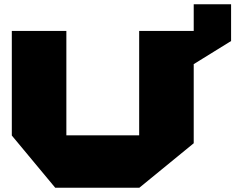

<svg xmlns="http://www.w3.org/2000/svg" viewBox="-20 -874 1096 894"><path d="M628 0V-730H882V-207L629 0ZM237 0 35 -243V-244H628V0ZM35 -244V-730H289V-244ZM882 -576V-854H1056V-683L883 -576ZM811 -576 628 -729V-730H882V-576Z"/></svg>

Font: Foldit Black
Style: Regular
Weight: 900
Version: Version 1.003